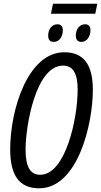

<svg xmlns="http://www.w3.org/2000/svg" viewBox="-20 -1006 545 1036"><path d="M255 -932H494L505 -986H266ZM271 -780C300 -780 319 -808 319 -843C319 -864 308 -875 290 -875C260 -875 240 -848 240 -814C240 -791 250 -780 271 -780ZM420 -780C448 -780 468 -808 468 -843C468 -864 458 -875 439 -875C409 -875 389 -848 389 -814C389 -791 400 -780 420 -780ZM191 10C399 10 481 -334 481 -522C481 -658 431 -724 327 -724C131 -724 35 -416 35 -200C35 -57 86 10 191 10ZM197 -63C145 -63 118 -103 118 -199C118 -327 173 -652 320 -652C373 -652 399 -611 399 -523C399 -363 333 -63 197 -63Z"/></svg>

Font: Noto Sans ExtraCondensed
Style: Italic
Weight: 400
Width: 2
Italic angle: -12°
Designer: Monotype Design Team
Foundry: Monotype Imaging Inc.
Version: Version 2.013